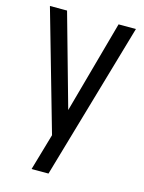

<svg xmlns="http://www.w3.org/2000/svg" viewBox="-111 -608 640 855"><g transform="rotate(15 209.0 -181.0)"><path d="M120 180 169 11 11 -542.5H90L218.5 -84.5H201L327.5 -542.5H407.5L198 180Z"/></g></svg>

Font: Mohave Light
Style: Regular
Weight: 400
Version: Version 2.003